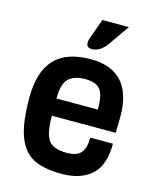

<svg xmlns="http://www.w3.org/2000/svg" viewBox="-118 -864 784 959"><g transform="rotate(15 274.0 -384.5)"><path d="M501 -255H171Q171 -168 194 -131.5Q217 -95 291 -95Q343 -95 364 -120.5Q385 -146 385 -199H502Q502 -86 446 -36.5Q390 13 294 13Q200 13 146.5 -14.5Q93 -42 66 -111.5Q39 -181 39 -314Q39 -447 100 -512.5Q161 -578 286 -578Q503 -578 503 -337Q503 -311 501 -255ZM171 -344H385Q385 -423 362 -449Q339 -475 284.5 -475Q230 -475 200.5 -448Q171 -421 171 -344ZM428 -782 354 -676Q320 -628 277 -628Q249 -628 249 -654Q249 -664 253 -676L291 -782Z"/></g></svg>

Font: Viga
Style: Regular
Weight: 400
Designer: Oscar Yáñez
Foundry: Fontstage
Version: Version 1.001